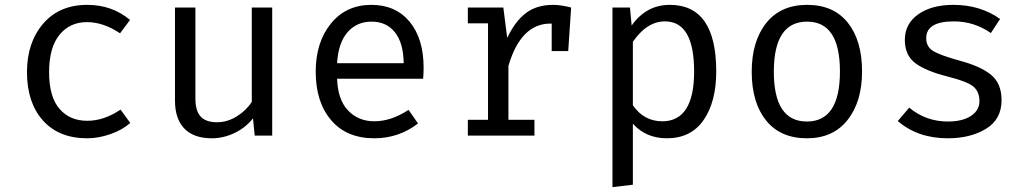

<svg xmlns="http://www.w3.org/2000/svg" viewBox="-20 -558 4240 790"><path d="M339 -61Q408 -61 476 -107L516 -52Q483 -23 434 -6Q385 11 339 11Q222 11 156.5 -62.5Q91 -136 91 -261Q91 -383 157.5 -460.5Q224 -538 339 -538Q441 -538 515 -476L474 -421Q405 -467 338 -467Q267 -467 224.5 -414.5Q182 -362 182 -261Q182 -160 224.5 -110.5Q267 -61 339 -61Z M784 -527V-153Q784 -102 805.5 -78.5Q827 -55 873 -55Q915 -55 954 -79Q993 -103 1016 -139V-527H1100V0H1028L1021 -71Q990 -32 944.5 -10.5Q899 11 852 11Q777 11 738.5 -29Q700 -69 700 -144V-527Z M1367 -234Q1370 -147 1412.5 -103Q1455 -59 1520 -59Q1590 -59 1661 -106L1700 -50Q1621 11 1520 11Q1406 11 1342.5 -63.5Q1279 -138 1279 -263Q1279 -384 1341.5 -461Q1404 -538 1508 -538Q1608 -538 1665.5 -468.5Q1723 -399 1723 -279Q1723 -256 1721 -234ZM1367 -298H1641Q1640 -381 1605 -425Q1570 -469 1509 -469Q1448 -469 1410 -425.5Q1372 -382 1367 -298Z M2256 -538Q2288 -538 2330 -527L2318 -348H2250V-461H2245Q2123 -461 2072 -287V-65H2179V0H1905V-65H1988V-462H1905V-527H2051L2067 -402Q2099 -470 2143.5 -504Q2188 -538 2256 -538Z M2736 -538Q2927 -538 2927 -264Q2927 -139 2875 -64Q2823 11 2724 11Q2638 11 2584 -49V202L2500 212V-527H2572L2579 -453Q2639 -538 2736 -538ZM2716 -470Q2642 -470 2584 -386V-125Q2629 -59 2705 -59Q2836 -59 2836 -264Q2836 -470 2716 -470Z M3527 -264Q3527 -140 3467.5 -64.5Q3408 11 3300 11Q3191 11 3132 -62.5Q3073 -136 3073 -263Q3073 -388 3132.5 -463Q3192 -538 3301 -538Q3410 -538 3468.5 -464.5Q3527 -391 3527 -264ZM3301 -469Q3164 -469 3164 -263Q3164 -58 3300 -58Q3436 -58 3436 -264Q3436 -469 3301 -469Z M3880 -58Q3940 -58 3975 -81Q4010 -104 4010 -142Q4010 -180 3986 -201Q3962 -222 3883 -242Q3791 -265 3747 -297.5Q3703 -330 3703 -394Q3703 -460 3758 -499Q3813 -538 3903 -538Q4013 -538 4095 -480L4057 -422Q3988 -470 3905 -470Q3791 -470 3791 -401Q3791 -366 3819 -348.5Q3847 -331 3930 -308Q4016 -285 4058.5 -249.5Q4101 -214 4101 -146Q4101 -67 4037 -28Q3973 11 3880 11Q3756 11 3674 -60L3721 -115Q3790 -58 3880 -58Z"/></svg>

Font: Fira Mono
Style: Regular
Weight: 400
Designer: Carrois Corporate & Edenspiekermann AG
Foundry: Carrois Corporate GbR & Edenspiekermann AG
Version: Version 3.206;PS 003.206;hotconv 1.0.70;makeotf.lib2.5.58329